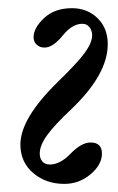

<svg xmlns="http://www.w3.org/2000/svg" viewBox="-20 -436 289 469"><path d="M137.2 13.2Q92.3 13.2 61 -13.4Q29.8 -40 29.8 -83Q29.8 -147 122.1 -236.8Q169.9 -283.2 187.5 -307.6Q205.1 -332 205.1 -350.1Q205.1 -360.8 198.7 -369.4Q192.4 -377.9 181.2 -377.9Q157.2 -377.9 134.8 -351.1Q109.9 -319.8 88.9 -319.8Q77.1 -319.8 69.6 -326.9Q62 -334 62 -345.2Q62 -367.7 87.6 -391.8Q113.3 -416 155.8 -416Q193.4 -416 218.3 -391.6Q243.2 -367.2 243.2 -328.1Q243.2 -254.4 154.8 -169.9Q112.3 -129.9 94.7 -105.2Q77.1 -80.6 77.1 -61Q77.1 -48.8 83.5 -41.5Q89.8 -34.2 102.1 -34.2Q126 -34.2 150.9 -59.1Q178.2 -87.9 201.2 -87.9Q229 -87.9 229 -61Q229 -33.7 201.2 -10.3Q173.3 13.2 137.2 13.2Z"/></svg>

Font: Junicode SmCond Medium
Style: Italic
Weight: 500
Width: 4
Italic angle: -11°
Designer: Peter S. Baker
Version: Version 2.206